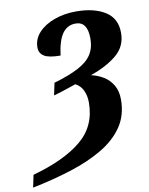

<svg xmlns="http://www.w3.org/2000/svg" viewBox="-135 -793 795 1022"><g transform="rotate(-10 262.0 -282.0)"><path d="M-26 93Q145 46 238 -30.5Q331 -107 331 -235Q331 -272 317.5 -300.5Q304 -329 277 -343Q261 -338 238 -330Q215 -322 193 -315Q171 -308 155 -304L169 -370Q251 -394 301.5 -420.5Q352 -447 375 -482.5Q398 -518 398 -569Q398 -661 334 -661Q289 -661 262.5 -624Q236 -587 226 -507Q164 -507 138 -523Q112 -539 112 -570Q112 -616 144 -650.5Q176 -685 229.5 -704.5Q283 -724 347 -724Q444 -724 504 -686.5Q564 -649 564 -570Q564 -497 509 -451.5Q454 -406 367 -376Q403 -368 433.5 -349.5Q464 -331 483 -299Q502 -267 502 -221Q502 -136 460 -74.5Q418 -13 343.5 31Q269 75 171 106Q73 137 -40 160Z"/></g></svg>

Font: Noto Serif Condensed ExtraBold
Style: Italic
Weight: 800
Width: 3
Italic angle: -12°
Designer: Monotype Design Team
Foundry: Monotype Imaging Inc.
Version: Version 2.014; ttfautohint (v1.8.4.7-5d5b)